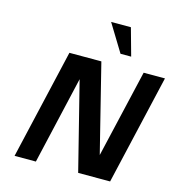

<svg xmlns="http://www.w3.org/2000/svg" viewBox="-137 -1100 1138 1219"><g transform="rotate(15 432.5 -490.0)"><path d="M488 0 343 -577 210 0H70L237 -722H447L591 -145L725 -722H865L698 0ZM552 -800 442 -980H572L622 -800Z"/></g></svg>

Font: Perun
Style: Bold Italic
Weight: 700
Italic angle: -12°
Foundry: Copyright (c) Stefan Peev, Context Ltd, 2016
Version: Version 1.027